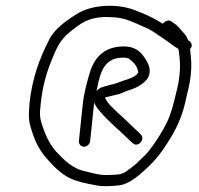

<svg xmlns="http://www.w3.org/2000/svg" viewBox="-20 -667 689 666"><path d="M598.2 -498C599.3 -495.3 599.9 -492.3 600.3 -489C604.7 -456.5 606 -438.7 602.5 -405C598.9 -371.1 592.4 -351.9 584.2 -317C574.2 -275.7 563.8 -248.9 545.2 -216.5C529 -188.3 504.8 -150.9 483.5 -129L452.4 -99C442.1 -90.3 430.9 -81.7 418.7 -73C398.4 -59.5 385.2 -61.4 356.3 -60C327.7 -58.4 303.1 -66.3 278.5 -72C229.4 -82 201.4 -113.2 173 -143C152.3 -167.7 139.5 -193.7 127.9 -228C116.8 -260.7 117.3 -269.8 121.4 -309C127.3 -365.5 140.6 -413.4 159 -458C175.9 -498.9 186.8 -527.3 221.2 -555C259.6 -586.3 283.9 -604.7 339.7 -608C351.7 -608 363.4 -607.7 374.6 -607C417.6 -604.3 445.5 -588.4 476.3 -575C508.6 -562.8 535 -540.2 561.8 -523C574.3 -514.1 584.5 -505.2 598.2 -498ZM639.1 -497C651.5 -508.2 642.1 -523.5 633.2 -527L632.3 -528C628.7 -537.3 624.4 -544.7 619.6 -550C604.8 -565.2 599.4 -576.5 582.5 -587L574.2 -593C561.6 -600.6 552.2 -592.2 544.3 -585C513.7 -604.6 480.5 -619.6 444.3 -633C386.6 -654.4 305.2 -651.3 254.3 -623C239.5 -615 220.8 -602.3 198.3 -585C174.3 -565.7 157.5 -545.3 147.9 -524C116.5 -462.7 91.2 -393.1 82.4 -309C79.4 -263.2 77.6 -251.3 90.3 -213C103 -172.7 118.1 -144 143.2 -116C163.5 -91.9 191.2 -64.6 220.2 -50C246 -37 277.1 -31.1 308.6 -25C335.3 -19.1 364.5 -20.9 392.5 -24C423.1 -26.9 456 -53.4 476.5 -72C503 -95.9 522.7 -115.3 545.5 -148C578.6 -196.6 607.3 -244.8 622.7 -312C630.1 -348.8 637.8 -369.9 641.5 -405C645.5 -443.2 643.5 -460.9 639.1 -497ZM314.9 -352C315.2 -355.3 315.9 -358.3 316.8 -361C328.3 -419.3 343.2 -467 406.4 -467C418.2 -467 424 -466.6 430.3 -461C444.5 -449.5 457.4 -437.2 459.5 -415C451.4 -403 438.8 -397.8 423.1 -392C398.6 -385.4 388.4 -377.5 363.1 -373L342.5 -367C332.3 -365 323.1 -360 314.9 -352ZM292.7 -178 306.6 -311C310.4 -302.3 315.9 -293.5 323.3 -284.5C355.2 -245.7 394.9 -215.1 429.9 -180L439.9 -171C456 -153.1 485.4 -181.7 469 -200L459 -210C444 -223.7 433.7 -233.1 419.4 -247.5C404.6 -262.5 391.5 -272.4 376.2 -288C364.3 -299 350.4 -312.9 344.4 -328C345.1 -328.7 346.2 -329.3 347.6 -330C361.6 -333.4 373.2 -335.6 385.5 -339C402.3 -342 411.7 -349.9 430.2 -355C453.9 -362.3 475.7 -375 489 -391C508.2 -416.5 497.3 -441.8 485.3 -461C470.8 -485.3 450.3 -506 410.5 -506C345.6 -506 311 -472.9 293 -420C281.9 -383.4 271.3 -345.9 266.8 -303L253.7 -178C252.6 -167.4 261 -158 271.6 -158C282.1 -158 291.6 -167.4 292.7 -178Z"/></svg>

Font: Just Breathe
Style: Obl2
Weight: 400
Foundry: Cannot Into Space Fonts
Version: Version 0.72